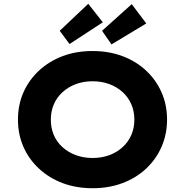

<svg xmlns="http://www.w3.org/2000/svg" viewBox="-20 -986 980 1016"><path d="M471 10Q383 10 311.5 -17Q240 -44 186.5 -93.5Q133 -143 104 -209Q75 -275 75 -353Q75 -431 104 -497Q133 -563 186.5 -612.5Q240 -662 311.5 -689Q383 -716 470 -716Q556 -716 628 -689Q700 -662 753 -612.5Q806 -563 835 -497Q864 -431 864 -353Q864 -276 835 -209.5Q806 -143 753 -93.5Q700 -44 628 -17Q556 10 471 10ZM470 -150Q518 -150 558.5 -165Q599 -180 629 -207.5Q659 -235 675 -272Q691 -309 691 -353Q691 -397 675 -434Q659 -471 629 -498.5Q599 -526 558.5 -541Q518 -556 470 -556Q422 -556 381.5 -541Q341 -526 310.5 -498Q280 -470 264.5 -433Q249 -396 249 -353Q249 -309 264.5 -272Q280 -235 310.5 -207.5Q341 -180 381.5 -165Q422 -150 470 -150ZM348 -753 296 -823 447 -966 524 -868ZM570 -751 520 -823 677 -964 754 -862Z"/></svg>

Font: Lexend Exa
Style: Bold
Weight: 700
Designer: Bonnie Shaver-Troup, Thomas Jockin
Foundry: Lexend
Version: Version 1.007